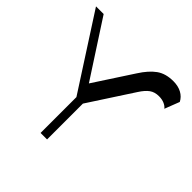

<svg xmlns="http://www.w3.org/2000/svg" viewBox="-185 -915 1089 1089"><g transform="rotate(45 359.5 -370.5)"><path d="M298.2 -267.7 0 -730H61.4L291.8 -375H269.2L431.6 -624.1Q469.2 -683.1 509.2 -711.8Q549.2 -740.5 610.3 -740.5Q649.5 -740.5 677.6 -725.2Q705.6 -709.9 719.4 -682.7L684.8 -593.3Q675.8 -605.7 657 -614.1Q638.3 -622.4 613.3 -622.4Q579.3 -622.4 556.6 -606Q533.8 -589.6 510.8 -553.9L324.6 -267.7ZM285.4 0V-331.3H337.4V0Z"/></g></svg>

Font: Savate ExtraLight
Style: Regular
Weight: 200
Designer: Max Esnée
Foundry: Plomb Type
Version: Version 2.000